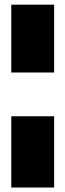

<svg xmlns="http://www.w3.org/2000/svg" viewBox="-20 -786 286 840"><path d="M29.3 -468.8V-765.6H216.8V-468.8ZM216.8 -277.3V34.4H29.3V-277.3Z"/></svg>

Font: itsadzoke
Style: Regular
Weight: 700
Width: 7
Version: Version 0.45